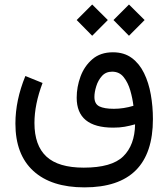

<svg xmlns="http://www.w3.org/2000/svg" viewBox="-20 -601 742 846"><path d="M480 -512.7 548.3 -581.1 617.2 -512.7 548.3 -443.4ZM317.9 -512.7 386.2 -581.1 455.1 -512.7 386.2 -443.4ZM167.5 -235.4Q131.8 -141.1 131.8 -59.1Q131.8 40 184.6 88.9Q237.3 137.7 349.1 137.7Q472.2 137.7 522.9 88.1Q573.7 38.6 575.2 -53.2Q551.3 -46.4 529.3 -42.5Q507.3 -38.6 479 -38.6Q317.9 -38.6 317.9 -170.4Q317.9 -217.8 334.7 -263.7Q351.6 -309.6 387 -340.1Q422.4 -370.6 477.5 -370.6Q526.9 -370.6 560.5 -345.7Q594.2 -320.8 614.7 -278.8Q635.3 -236.8 644.5 -184.3Q653.8 -131.8 653.8 -76.2Q653.8 224.6 352.1 224.6Q206.1 224.6 127 152.3Q47.9 80.1 47.9 -56.6Q47.9 -159.2 91.8 -266.1ZM567.9 -134.8Q564 -168 554 -202.6Q543.9 -237.3 524.9 -261.2Q505.9 -285.2 474.1 -285.2Q446.3 -285.2 429.2 -266.1Q412.1 -247.1 404.1 -220.9Q396 -194.8 396 -173.8Q396 -143.1 417.7 -132.3Q439.5 -121.6 481.9 -121.6Q503.4 -121.6 525.1 -125Q546.9 -128.4 567.9 -134.8Z"/></svg>

Font: Vazir WOL-UI
Style: Regular-WOL-UI
Weight: 400
Designer: Saber Rastikerdar
Foundry: Saber Rastikerdar
Version: Version 30.1.0